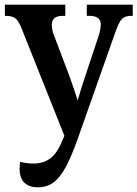

<svg xmlns="http://www.w3.org/2000/svg" viewBox="-20 -556 589 823"><path d="M142 247Q106 247 85 227.5Q64 208 64 167Q64 152 66 138Q98 145 124 145Q166 145 195.5 123Q225 101 247 47L256 26L71 -438Q59 -468 45 -478Q31 -488 5 -488H1V-536H260V-488H250Q224 -488 213 -478Q202 -468 202 -449Q202 -439 204.5 -427Q207 -415 212 -403L279 -226Q287 -203 295 -180Q303 -157 313 -126Q322 -156 328 -176Q334 -196 341 -216L402 -400Q406 -412 409 -426Q412 -440 412 -451Q412 -488 364 -488H352V-536H549V-488H540Q516 -488 502.5 -474.5Q489 -461 473 -414L316 31Q288 111 263 158Q238 205 209.5 226Q181 247 142 247Z"/></svg>

Font: Noto Serif SemiCondensed SemiBold
Style: Regular
Weight: 600
Width: 4
Designer: Monotype Design Team
Foundry: Monotype Imaging Inc.
Version: Version 2.013; ttfautohint (v1.8.4.7-5d5b)